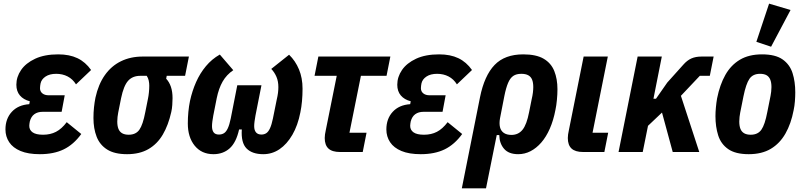

<svg xmlns="http://www.w3.org/2000/svg" viewBox="-20 -836 4421 1056"><path d="M347 -164 427 -99Q385 -41 330.5 -14.5Q276 12 199 12Q135 12 93 -5.5Q51 -23 30.5 -54Q10 -85 10 -124Q10 -183 45 -221Q80 -259 141 -263L144 -279Q109 -288 89.5 -311Q70 -334 70 -370Q70 -413 96 -451Q122 -489 173.5 -513Q225 -537 300 -537Q362 -537 406 -516Q450 -495 481 -451L398 -372Q380 -401 352 -415.5Q324 -430 289 -430Q253 -430 230.5 -415Q208 -400 203 -377Q202 -370 201 -364.5Q200 -359 200 -351Q200 -333 213 -322.5Q226 -312 247 -312H336L319 -221H214Q187 -221 169 -208Q151 -195 144 -168Q143 -162 142 -156Q141 -150 141 -144Q141 -121 159.5 -108Q178 -95 217 -95Q257 -95 288 -111Q319 -127 347 -164Z M998 -419H897L894 -403Q911 -385 920 -358.5Q929 -332 929 -296Q929 -280 927.5 -258.5Q926 -237 922 -220Q906 -148 875.5 -96Q845 -44 796.5 -16Q748 12 679 12Q610 12 569.5 -13.5Q529 -39 511.5 -84Q494 -129 494 -187Q494 -218 497 -246Q500 -274 505 -299Q521 -372 556.5 -422.5Q592 -473 645 -499Q698 -525 765 -525H1019ZM787 -419H752Q709 -419 684.5 -391.5Q660 -364 646 -296L630 -216Q628 -205 626.5 -193Q625 -181 625 -168Q625 -143 631.5 -127Q638 -111 652 -103Q666 -95 688 -95Q727 -95 746.5 -122.5Q766 -150 779 -219L794 -294Q797 -308 799 -327.5Q801 -347 801 -365Q801 -379 798 -393Q795 -407 787 -419Z M1418 -367 1385 -200Q1382 -184 1380 -168.5Q1378 -153 1378 -142Q1378 -120 1388 -108Q1398 -96 1418 -96Q1433 -96 1444.5 -103.5Q1456 -111 1465 -130.5Q1474 -150 1481 -184L1502 -288Q1507 -309 1509 -325.5Q1511 -342 1511 -357Q1511 -389 1500.5 -413.5Q1490 -438 1472 -457L1570 -535Q1605 -501 1624.5 -454Q1644 -407 1644 -348Q1644 -313 1641 -280Q1638 -247 1632 -218Q1618 -146 1588 -94.5Q1558 -43 1517.5 -15.5Q1477 12 1428 12Q1367 12 1336 -19.5Q1305 -51 1310 -124H1295Q1279 -52 1243 -20Q1207 12 1154 12Q1089 12 1051 -34.5Q1013 -81 1013 -157Q1013 -189 1016 -220.5Q1019 -252 1025 -281Q1037 -336 1058.5 -384.5Q1080 -433 1112.5 -472Q1145 -511 1189 -536L1263 -450Q1226 -425 1204.5 -387.5Q1183 -350 1172 -296L1153 -200Q1150 -184 1148 -168.5Q1146 -153 1146 -142Q1146 -120 1155 -108Q1164 -96 1184 -96Q1200 -96 1212 -103.5Q1224 -111 1233 -130.5Q1242 -150 1249 -184L1285 -367Z M1975 0H1850Q1807 0 1786.5 -19Q1766 -38 1766 -77Q1766 -86 1767.5 -97Q1769 -108 1772 -121L1832 -419H1710L1731 -525H2127L2106 -419H1965L1902 -106H1996Z M2442 -164 2522 -99Q2480 -41 2425.5 -14.5Q2371 12 2294 12Q2230 12 2188 -5.5Q2146 -23 2125.5 -54Q2105 -85 2105 -124Q2105 -183 2140 -221Q2175 -259 2236 -263L2239 -279Q2204 -288 2184.5 -311Q2165 -334 2165 -370Q2165 -413 2191 -451Q2217 -489 2268.5 -513Q2320 -537 2395 -537Q2457 -537 2501 -516Q2545 -495 2576 -451L2493 -372Q2475 -401 2447 -415.5Q2419 -430 2384 -430Q2348 -430 2325.5 -415Q2303 -400 2298 -377Q2297 -370 2296 -364.5Q2295 -359 2295 -351Q2295 -333 2308 -322.5Q2321 -312 2342 -312H2431L2414 -221H2309Q2282 -221 2264 -208Q2246 -195 2239 -168Q2238 -162 2237 -156Q2236 -150 2236 -144Q2236 -121 2254.5 -108Q2273 -95 2312 -95Q2352 -95 2383 -111Q2414 -127 2442 -164Z M2520 200 2620 -301Q2644 -420 2700 -478.5Q2756 -537 2858 -537Q2929 -537 2970 -513Q3011 -489 3028.5 -445.5Q3046 -402 3046 -345Q3046 -318 3043 -286.5Q3040 -255 3035 -232Q3024 -174 3004 -128.5Q2984 -83 2957 -52Q2930 -21 2898 -4.5Q2866 12 2830 12Q2778 12 2752.5 -17.5Q2727 -47 2726 -93H2712L2653 200ZM2793 -94Q2831 -94 2854 -122.5Q2877 -151 2890 -219L2904 -289Q2909 -310 2911 -327Q2913 -344 2913 -357Q2913 -382 2906.5 -398Q2900 -414 2885.5 -422Q2871 -430 2847 -430Q2820 -430 2803 -418.5Q2786 -407 2774.5 -380Q2763 -353 2754 -308L2730 -185Q2725 -157 2730 -136.5Q2735 -116 2751 -105Q2767 -94 2793 -94Z M3325 -106 3304 0H3187Q3144 0 3123.5 -19Q3103 -38 3103 -77Q3103 -86 3104.5 -97Q3106 -108 3109 -121L3190 -525H3323L3239 -106Z M3680 0 3621 -217 3544 -144 3515 0H3382L3487 -525H3620L3574 -293H3588L3650 -382L3738 -480Q3759 -504 3782.5 -514.5Q3806 -525 3839 -525H3905L3884 -419H3829L3725 -309L3826 0Z M4098 12Q4025 12 3985 -16Q3945 -44 3930 -91.5Q3915 -139 3915 -197Q3915 -220 3917.5 -246Q3920 -272 3924 -295Q3939 -370 3969.5 -424Q4000 -478 4049.5 -507.5Q4099 -537 4171 -537Q4245 -537 4284.5 -509Q4324 -481 4339 -434Q4354 -387 4354 -328Q4354 -306 4352 -279.5Q4350 -253 4345 -230Q4331 -156 4300 -101.5Q4269 -47 4219.5 -17.5Q4170 12 4098 12ZM4109 -95Q4148 -95 4167.5 -122.5Q4187 -150 4200 -219L4218 -309Q4220 -320 4221.5 -332Q4223 -344 4223 -357Q4223 -382 4216.5 -398Q4210 -414 4196.5 -422Q4183 -430 4160 -430Q4121 -430 4102 -402.5Q4083 -375 4069 -306L4051 -216Q4049 -205 4047.5 -193Q4046 -181 4046 -168Q4046 -143 4052.5 -127Q4059 -111 4073 -103Q4087 -95 4109 -95ZM4328 -781 4221 -579 4140 -606 4210 -816Z"/></svg>

Font: IBM Plex Sans Condensed
Style: Bold Italic
Weight: 700
Width: 3
Italic angle: -11.31°
Designer: Mike Abbink, Paul van der Laan, Pieter van Rosmalen
Foundry: Bold Monday
Version: Version 3.201